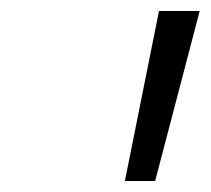

<svg xmlns="http://www.w3.org/2000/svg" viewBox="-20 -715 383 349"><path d="M269 -695H343L262 -386H207Z"/></svg>

Font: Coval
Style: ExtraLight Italic
Weight: 200
Foundry: Context Ltd
Version: Version 001.000